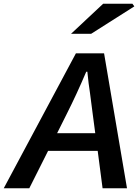

<svg xmlns="http://www.w3.org/2000/svg" viewBox="-69 -1002 746 1022"><path d="M335 -718H485L607 0H477L451 -199H187L87 0H-49ZM480 -982H636L646 -968L416 -822H309ZM438 -293 424 -399 410 -507Q402 -557 396 -620H390Q338 -498 288 -399L235 -293Z"/></svg>

Font: Nebula Sans Semibold
Style: Regular
Weight: 600
Italic angle: -9°
Designer: Paul D. Hunt for Adobe (as Source Sans)
Foundry: Nebula Entertainment & Broadcasting LLC
Version: Version 1.010